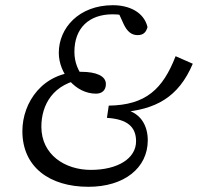

<svg xmlns="http://www.w3.org/2000/svg" viewBox="-20 -705 761 738"><path d="M320 13C457 13 548 -59 548 -166C548 -220 522 -279 442 -287L441 -273C579 -283 666 -331 721 -460L655 -489C606 -363 541 -301 398 -299L391 -252C470 -247 503 -217 503 -162C503 -96 433 -52 329 -52C230 -52 139 -110 139 -218C139 -301 183 -386 305 -402C280 -432 266 -465 266 -506C266 -596 321 -650 413 -650C439 -650 462 -646 486 -636L430 -668L455 -613C469 -583 486 -570 509 -570C533 -570 542 -583 547 -601C533 -659 476 -685 414 -685C284 -685 206 -598 206 -502C206 -423 270 -345 349 -345C372 -345 387 -358 387 -382C387 -413 350 -429 292 -429C144 -429 66 -311 66 -201C66 -64 169 13 320 13Z"/></svg>

Font: Source Serif Variable
Style: Italic
Weight: 389
Italic angle: -12°
Designer: Frank Grießhammer
Foundry: Adobe Systems Incorporated
Version: Version 3.001;hotconv 1.0.111;makeotfexe 2.5.65597